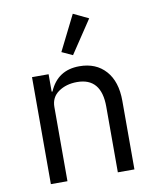

<svg xmlns="http://www.w3.org/2000/svg" viewBox="-86 -846 741 912"><g transform="rotate(-10 284.0 -389.5)"><path d="M401 -744 295 -585 243 -609 328 -779ZM165 0H85V-516H165V-432H169Q210 -528 315 -528Q395 -528 441.5 -476Q488 -424 488 -331V0H408V-317Q408 -456 291 -456Q239 -456 202 -430.5Q165 -405 165 -358Z"/></g></svg>

Font: Aneliza
Style: Regular
Weight: 400
Designer: Mike Abbink, Paul van der Laan, Pieter van Rosmalen
Foundry: Bold Monday
Version: Version 3.0